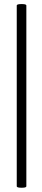

<svg xmlns="http://www.w3.org/2000/svg" viewBox="-20 -758 208 940"><path d="M62 154V-731Q62 -736 74.1 -737.5Q86.1 -739 97.6 -737.5Q109 -736 109 -731V154Q109 159 97.6 160.5Q86.1 162 74.1 160.5Q62 159 62 154Z"/></svg>

Font: Cormorant Light
Style: Regular
Weight: 300
Designer: Christian Thalmann (Catharsis Fonts)
Foundry: Catharsis Fonts
Version: Version 4.000